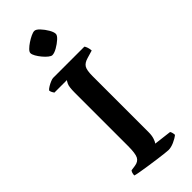

<svg xmlns="http://www.w3.org/2000/svg" viewBox="-304 -985 1019 1019"><g transform="rotate(-45 205.0 -475.5)"><path d="M275 0Q268 0 246 -2.5Q224 -5 194.5 -9Q165 -13 135.5 -17.5Q106 -22 83 -26Q60 -30 51 -33Q51 -52 60 -63L89 -67Q117 -71 127.5 -91Q138 -111 138 -167V-567Q138 -612 146 -627.5Q154 -643 156 -644H62Q60 -648 55.5 -654.5Q51 -661 50 -672Q56 -679 68.5 -686.5Q81 -694 93.5 -699Q106 -704 112 -704H347Q351 -699 355 -688Q359 -677 360 -662L316 -649Q288 -641 277.5 -624Q267 -607 267 -563V-141Q267 -117 261 -99Q255 -81 249 -74L348 -62Q351 -59 353.5 -50Q356 -41 356 -33Q340 -20 317 -10Q294 0 275 0ZM195 -792Q187 -792 174.5 -802Q162 -812 149.5 -827Q137 -842 128.5 -857Q120 -872 120 -882Q120 -891 131.5 -902.5Q143 -914 159.5 -925Q176 -936 192 -943.5Q208 -951 218 -951Q230 -951 246.5 -933.5Q263 -916 275.5 -894.5Q288 -873 288 -859Q288 -848 271 -832.5Q254 -817 232 -804.5Q210 -792 195 -792Z"/></g></svg>

Font: Texturina SemiBold
Style: Regular
Weight: 600
Designer: Guillermo Torres Carreño
Foundry: Omnibus-Type
Version: Version 1.002; ttfautohint (v1.8.3)